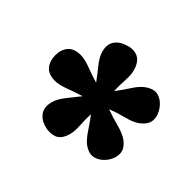

<svg xmlns="http://www.w3.org/2000/svg" viewBox="-110 -831 748 748"><g transform="rotate(-45 264.0 -457.0)"><path d="M487.3 -513.7Q498 -485.4 488.8 -460.9Q479.5 -436.5 443.4 -424.8Q422.9 -418 391.1 -419.9Q359.4 -421.9 327.1 -420.9Q352.5 -401.4 381.3 -382.8Q410.2 -364.3 422.9 -346.7Q445.3 -316.4 438 -291.5Q430.7 -266.6 406.2 -249Q381.8 -231.4 356 -232.4Q330.1 -233.4 307.6 -263.7Q293.9 -282.2 285.2 -317.4Q276.4 -352.5 263.7 -384.8Q252 -352.5 242.7 -317.4Q233.4 -282.2 220.7 -263.7Q199.2 -233.4 172.9 -231.9Q146.5 -230.5 121.1 -249Q97.7 -266.6 90.3 -291.5Q83 -316.4 104.5 -346.7Q118.2 -364.3 146.5 -382.8Q174.8 -401.4 200.2 -420.9Q168 -421.9 136.2 -419.9Q104.5 -418 84 -424.8Q48.8 -435.5 40.5 -460.4Q32.2 -485.4 41 -513.7Q49.8 -543.9 72.3 -557.6Q94.7 -571.3 128.9 -560.5Q149.4 -554.7 175.8 -533.7Q202.1 -512.7 226.6 -493.2Q216.8 -525.4 204.6 -557.6Q192.4 -589.8 192.4 -611.3Q192.4 -648.4 212.9 -665Q233.4 -681.6 263.7 -681.6Q294.9 -681.6 314.9 -665Q335 -648.4 335 -611.3Q335 -589.8 322.8 -557.6Q310.5 -525.4 300.8 -493.2Q326.2 -511.7 352.1 -532.7Q377.9 -553.7 399.4 -560.5Q433.6 -571.3 455.6 -557.6Q477.5 -543.9 487.3 -513.7Z"/></g></svg>

Font: Crimson Pro Black
Style: Regular
Weight: 900
Designer: Jacques Le Bailly
Foundry: Baron von Fonthausen
Version: Version 1.003